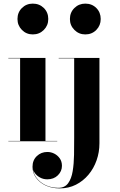

<svg xmlns="http://www.w3.org/2000/svg" viewBox="-20 -780 662 1060"><path d="M161 -590Q125.5 -590 101 -614.8Q76.5 -639.5 76.5 -675Q76.5 -711.5 101 -735.8Q125.5 -760 161 -760Q197.5 -760 222 -735.8Q246.5 -711.5 246.5 -675Q246.5 -639.5 222 -614.8Q197.5 -590 161 -590ZM231 -460V-2H296V0H26V-2H91V-458H26V-460ZM310 260Q265.5 260 231.8 244Q198 228 178.8 201Q159.5 174 159.5 141Q159.5 104.5 183.2 81.8Q207 59 241.5 59Q261.5 59 279.8 68.2Q298 77.5 310 94.5Q322 111.5 322 135.5Q322 165.5 299.5 187.8Q277 210 241 210Q219 210 200.8 200Q182.5 190 171.5 174.2Q160.5 158.5 160.5 141H161.5Q161.5 174 180.5 200.2Q199.5 226.5 231.2 241.8Q263 257 302 257Q337.5 257 356 231.8Q374.5 206.5 381.2 165.2Q388 124 388.8 75Q389.5 26 389.5 -21V-458H304V-460H529V11.5Q529 60.5 513.2 105.2Q497.5 150 468.2 184.8Q439 219.5 399 239.8Q359 260 310 260ZM451 -590Q415.5 -590 390.8 -614.8Q366 -639.5 366 -675Q366 -711.5 390.8 -735.8Q415.5 -760 451 -760Q487.5 -760 511.8 -735.8Q536 -711.5 536 -675Q536 -639.5 511.8 -614.8Q487.5 -590 451 -590Z"/></svg>

Font: Bodoni Moda 96pt
Style: Bold
Weight: 700
Version: Version 2.005